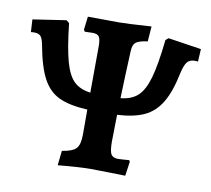

<svg xmlns="http://www.w3.org/2000/svg" viewBox="-75 -733 906 826"><g transform="rotate(10 378.5 -320.0)"><path d="M748 -590 745 -535Q740 -536 731 -536Q709 -536 698 -522.5Q687 -509 679 -474Q662 -390 633.5 -342.5Q605 -295 560 -274Q515 -253 442 -249Q440 -161 440 -132Q440 -91 448 -77Q456 -63 479 -63Q491 -63 527 -66L531 -60L522 3L486 2L371 0Q323 0 228 9L235 -55Q281 -62 296.5 -79Q312 -96 312 -139V-249Q234 -253 188.5 -274Q143 -295 116 -345Q89 -395 72 -488Q67 -515 58.5 -525.5Q50 -536 30 -536Q20 -536 15 -535L12 -590L157 -612L170 -602Q182 -493 198 -436Q214 -379 240 -354Q266 -329 312 -323L313 -526Q313 -557 305.5 -567.5Q298 -578 277 -578L243 -577L238 -585L245 -643L382 -642Q413 -642 522 -649L517 -583Q479 -578 466 -567.5Q453 -557 452 -529Q447 -420 444 -322Q492 -327 519 -352Q546 -377 562.5 -434Q579 -491 591 -602L603 -612Z"/></g></svg>

Font: Alegreya
Style: Bold
Weight: 700
Designer: Juan Pablo del Peral
Foundry: Huerta Tipografica
Version: Version 2.008; ttfautohint (v1.8)